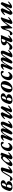

<svg xmlns="http://www.w3.org/2000/svg" viewBox="3404 -3886 498 7345"><g transform="rotate(-90 3652.5 -214.0)"><path d="M165.9 14.2Q83.6 14.2 45.5 -30.1Q7.5 -74.4 26.7 -141.2Q39.8 -185.4 51.7 -216.3Q63.6 -247.2 78.3 -277.4Q123.5 -364.7 183.1 -398.8Q242.8 -432.9 317 -432.9Q342.7 -432.9 368.5 -423Q394.3 -413 412.2 -392.8Q430.2 -372.6 430.2 -342.1Q430.2 -313.8 411 -291.3Q391.8 -268.8 361 -253.4Q330.2 -237.9 296.2 -229.1Q292.2 -228.1 292.2 -225.2Q292.2 -222.3 297.2 -220.3Q320.7 -216.2 342.8 -203Q364.9 -189.8 379.6 -170Q394.3 -150.1 394.3 -125.2Q394.3 -94.3 378.3 -68.6Q362.4 -42.9 332.2 -24.6Q302.1 -6.3 260.1 3.9Q218 14.2 165.9 14.2ZM179.3 -20.8Q197.5 -20.8 216.6 -35.8Q235.7 -50.8 248.9 -76.8Q262.1 -102.7 262.1 -135.3Q262.1 -167.8 248.9 -183.2Q235.6 -198.6 214.5 -198.6Q193.7 -198.6 180.8 -190.6Q167.8 -182.7 162.2 -163L135.7 -78Q131.3 -63.2 136 -50.2Q140.7 -37.3 152.2 -29.1Q163.7 -20.8 179.3 -20.8ZM194.2 -221.3Q220.8 -222.4 248.5 -239Q276.2 -255.6 295.2 -284.5Q314.3 -313.4 314.3 -349.5Q314.3 -367.2 307.8 -380.1Q301.3 -393 283 -393Q267.6 -393 251.9 -379.9Q236.2 -366.8 221.4 -337.9Q206.6 -309 193.3 -262L185.1 -232.1Q184.1 -227.9 187.1 -224.5Q190.1 -221.1 194.2 -221.3Z M473.5 14Q446.3 14 431.2 1.1Q416.2 -11.8 411.2 -29.4Q406.3 -46.9 407.1 -61.7Q408.7 -73.2 412.1 -81.4Q415.5 -89.5 424.4 -89.5Q432.1 -89.5 441.1 -87Q450 -84.4 460.6 -80.8Q469.9 -78.1 480.9 -75.7Q491.9 -73.3 504 -73.3Q526.5 -73.3 541.8 -79.4Q557.2 -85.6 571.6 -110.9L687.8 -307.1Q724.5 -368.6 767.8 -400.7Q811.1 -432.9 860.7 -432.9Q872 -432.9 886.2 -426.8Q900.4 -420.7 910.2 -411.1Q920.1 -401.5 919.3 -391.2Q918.5 -383.1 916.3 -371.9Q914 -360.8 912 -352.1L840.1 -110.8Q834.2 -89.6 844.5 -89.6Q849.9 -89.6 861.3 -96.5Q872.6 -103.3 886.5 -113.7Q900.4 -124.1 913.3 -134.7Q926.2 -145.4 935 -154.2Q936.3 -155.5 937.4 -156.5Q938.5 -157.5 940.3 -157.5Q945 -157.5 948.6 -152.7Q952.2 -147.9 952.2 -142.1Q951.4 -134.8 946.9 -125.3Q942.3 -115.9 933.5 -105.2Q917.3 -85.2 893.2 -64.4Q869.1 -43.5 842.1 -25.7Q815 -7.9 788.9 3Q762.9 14 743.8 14Q725.7 14 711.9 2.6Q698.1 -8.8 692 -24.4Q685.8 -39.9 689.5 -51.8L785.2 -330.3Q789.6 -343.1 786.4 -348.8Q783.1 -354.4 777.1 -354.4Q765.5 -354.4 752.6 -336Q739.7 -317.6 727.6 -299.3Q721.7 -291.3 707.7 -265.9Q693.6 -240.5 674 -206.1Q654.4 -171.6 632.4 -135.7Q610.4 -99.8 589.9 -69.9Q569.4 -40 553.4 -23Q533.6 -2 513.3 6Q493.1 14 473.5 14Z M1029.6 14Q1016 14 1001.5 6.3Q987.1 -1.5 977.5 -13.5Q968 -25.6 968 -36.6Q968 -66.8 985.8 -103.7Q1003.7 -140.5 1045 -193Q1086.4 -245.5 1156.3 -323.2Q1199.7 -370.2 1237.8 -399Q1275.9 -427.9 1294.3 -427.9Q1321 -427.9 1353.5 -401.6Q1360.1 -394.2 1361.1 -393.7Q1362 -393.1 1363 -393.1Q1365 -393.1 1365.7 -393.8Q1366.4 -394.5 1369 -399.9Q1376.5 -414.1 1379.5 -420.3Q1382.5 -426.6 1384.4 -431.6Q1389.6 -443.2 1408.7 -443.2Q1424.2 -443.2 1441.4 -436.1Q1458.6 -429 1470.7 -419.1Q1482.8 -409.2 1482.8 -400.1Q1482.8 -394.3 1480.7 -389.8L1381 -118.3Q1372.1 -92.5 1391.5 -92.5Q1403 -92.5 1426.8 -109.6Q1450.7 -126.6 1474.6 -151.6Q1477.4 -154.5 1477.9 -154.7Q1478.3 -155 1479.5 -155Q1484.3 -155 1487.9 -150.5Q1491.4 -145.9 1491.4 -139.1Q1491.4 -124.7 1472.5 -100.1Q1453.6 -75.5 1423.8 -50.7Q1387.6 -20.6 1352.6 -3.3Q1317.5 14 1294.3 14Q1279.4 14 1263.7 5.5Q1247.9 -2.9 1237.7 -15.6Q1227.5 -28.3 1227.5 -40.6Q1227.5 -47.5 1232.7 -63.6Q1234.5 -69.3 1238.4 -79.2Q1242.3 -89 1247.1 -100.6Q1251.9 -112.2 1257.4 -124.2Q1262.9 -136.2 1267.4 -147.3Q1270 -152.5 1266.6 -155.1Q1263.2 -157.8 1260.5 -154.9Q1209.3 -95.9 1167.5 -58.4Q1125.6 -20.8 1092.2 -3.4Q1058.8 14 1029.6 14ZM1134.8 -91.6Q1151.9 -91.6 1188.8 -123.2Q1225.8 -154.8 1264.4 -202.6Q1296.6 -241.7 1315.4 -272.5Q1334.1 -303.4 1334.1 -316.4Q1334.1 -325.3 1313.7 -342Q1304.4 -349.5 1294.1 -354.5Q1283.9 -359.6 1277.2 -359.6Q1261.7 -359.6 1234.7 -341.6Q1207.7 -323.6 1184.2 -300.2Q1163.5 -279.7 1145.4 -249.1Q1127.2 -218.5 1116.1 -186.1Q1105 -153.6 1105 -127.3Q1105 -110.6 1113 -101.1Q1121 -91.6 1134.8 -91.6Z M1677.9 14.2Q1641.1 14.2 1610.5 -4.2Q1579.9 -22.7 1561.5 -53.5Q1543.1 -84.4 1543.9 -122Q1544.9 -170.3 1558.8 -216.2Q1572.6 -262.2 1597.3 -301.5Q1622 -340.8 1655.2 -370.3Q1688.3 -399.7 1728.9 -416.3Q1769.5 -432.9 1814.7 -432.9Q1853.2 -432.9 1877.1 -416Q1900.9 -399.1 1900.9 -373Q1900.9 -353.7 1887.7 -335.1Q1874.5 -316.6 1860.2 -316.6Q1852.2 -316.6 1846.3 -322.8Q1840.4 -329 1829.7 -347.2Q1820.4 -364.7 1807.7 -377.5Q1795 -390.3 1782.1 -390.3Q1760.6 -390.3 1740.3 -371.1Q1720.1 -352 1703.3 -320.5Q1686.5 -289 1676.6 -250.9Q1666.7 -212.8 1665.9 -174.3Q1665.1 -137.2 1684.3 -116.6Q1703.4 -95.9 1736.1 -95.9Q1763.1 -95.9 1786.7 -108.4Q1810.2 -120.9 1826.7 -142.2Q1831.2 -147.6 1836.4 -151Q1841.5 -154.4 1845.9 -154.4Q1855.5 -154.4 1855.5 -143Q1855.5 -118.6 1839.7 -91.2Q1824 -63.7 1797.5 -39.6Q1771.1 -15.6 1739.9 -0.7Q1708.7 14.2 1677.9 14.2Z M1998.6 14.5Q1989.5 14.5 1975.7 7.9Q1961.8 1.3 1951.9 -11.5Q1942.1 -24.2 1942.1 -41.7Q1942.9 -46.7 1944.9 -54.6Q1946.9 -62.6 1950.3 -71.7L2056.2 -325Q2060.4 -335.5 2057.5 -341.7Q2054.5 -347.8 2044.2 -347.8Q2034.1 -347.8 2012.7 -341.6Q1991.2 -335.4 1966.4 -310Q1962.4 -305.2 1954.6 -305.7Q1946.9 -306.2 1946.5 -314.8Q1946.5 -322.5 1953 -334.4Q1959.5 -346.4 1968.9 -358.8Q1978.4 -371.3 1985.6 -377.1Q2010.8 -399.8 2038.9 -416.2Q2067 -432.7 2114.2 -432.9Q2137.2 -432.9 2151.9 -420.2Q2166.6 -407.5 2169.9 -386.4Q2173.1 -365.4 2162.6 -342L2105.6 -210.4Q2102.6 -203.4 2107.9 -202.4Q2113.3 -201.4 2117.1 -208Q2154.3 -269.9 2189.7 -320.8Q2225.1 -371.7 2262.1 -402.3Q2299 -432.9 2340.8 -432.9Q2379.5 -432.9 2397.4 -410Q2415.4 -387.1 2414.3 -352.5Q2413.3 -317.8 2394.9 -283.4L2381 -250.5Q2377.2 -243.5 2384.2 -242.5Q2391.1 -241.5 2395 -248.2Q2425.5 -297.5 2458.2 -339.3Q2490.9 -381.1 2527.3 -407Q2563.6 -432.9 2605.5 -432.9Q2644.1 -432.9 2659.1 -410.6Q2674.1 -388.4 2671.3 -353.8Q2668.4 -319.2 2651.9 -281.8L2583.1 -119.6Q2570.6 -89.4 2586.5 -89.4Q2592.8 -89.4 2603.6 -95.4Q2614.5 -101.5 2626.6 -110.8Q2638.8 -120 2649.3 -128.9Q2659.9 -137.7 2665.5 -142.5Q2670.6 -147.6 2676 -152.5Q2681.5 -157.4 2684.9 -157.4Q2687.9 -157.4 2691.2 -153.7Q2694.6 -150 2694.6 -145.1Q2693.7 -134.7 2689.8 -125Q2685.9 -115.2 2677.4 -105.9Q2633.7 -54.9 2578 -20.5Q2522.2 14 2464.5 14Q2455.7 14 2442.3 7.5Q2428.9 1 2420.3 -10Q2411.7 -21 2417.3 -32.8L2553 -334.3Q2561 -350.2 2555.8 -359.8Q2550.6 -369.4 2542 -369.5Q2528.5 -369.7 2510.5 -351Q2492.5 -332.3 2468.5 -297.8Q2450.3 -269.8 2425 -228.9Q2399.7 -188.1 2371.4 -141.7Q2343.1 -95.3 2314.1 -48.5Q2302.8 -30.4 2286.2 -16Q2269.5 -1.5 2253.8 6.5Q2238.1 14.5 2227.7 14.5Q2218.6 14.5 2207.2 7.2Q2195.8 -0.2 2187.6 -10.7Q2179.3 -21.2 2179.3 -30.5Q2179.3 -36.3 2182.1 -48.2Q2185 -60.1 2190.9 -75.8L2298.6 -337.3Q2306 -353.7 2301.9 -362.2Q2297.9 -370.7 2288.5 -370.9Q2276.6 -371.3 2254.9 -350.7Q2233.2 -330.2 2203.5 -289.2Q2189 -268.6 2172.3 -241Q2155.5 -213.3 2138.3 -181.8Q2121.1 -150.3 2103.2 -117.4Q2085.3 -84.5 2067.9 -53.4Q2050.1 -20.2 2033.6 -2.8Q2017.2 14.5 1998.6 14.5Z M2843.7 14Q2823.7 14 2806.5 -3.3Q2789.2 -20.6 2782 -43.8Q2774.8 -67.1 2782.7 -85.7L2876.2 -297.7Q2883.2 -313.1 2882.4 -321Q2881.5 -328.9 2873.5 -328.9Q2867.7 -328.9 2852.1 -319.7Q2836.5 -310.4 2820.3 -298.4Q2804.2 -286.4 2795.7 -278.4Q2783.1 -265.7 2774.7 -265.9Q2766.3 -266.1 2766.3 -274.8Q2766.3 -284.5 2771.6 -294.1Q2776.9 -303.6 2784.1 -313Q2813.2 -348.6 2845.7 -375.7Q2878.3 -402.8 2911.5 -418.2Q2944.8 -433.6 2976 -433.6Q2990 -433.6 3003.9 -420.7Q3017.8 -407.8 3024.6 -390.5Q3031.5 -373.1 3025 -358.8Q3006 -317 2978 -257.3Q2950.1 -197.5 2915.2 -122.1Q2907.8 -107 2909.1 -96.2Q2910.4 -85.3 2920.4 -85.3Q2930.4 -85.3 2949.5 -106.4Q2968.7 -127.5 2993.4 -160.7Q3018.1 -193.8 3043.6 -228.1Q3062.8 -252.3 3080.6 -278.2Q3098.5 -304.1 3114.3 -328.8Q3130 -353.5 3141.3 -371.8Q3157.8 -398.2 3171.3 -415.5Q3184.9 -432.9 3201.5 -432.9Q3220.7 -432.9 3235.7 -421.9Q3250.7 -411 3257.9 -396.1Q3265.1 -381.1 3259.6 -366.9L3160.3 -108.1Q3157.2 -99.8 3157.4 -92.7Q3157.6 -85.5 3163.3 -85.5Q3171.4 -85.5 3191.6 -98.3Q3211.8 -111.1 3234.2 -128.4Q3256.6 -145.6 3269.9 -159Q3272.6 -161.6 3273.8 -161.6Q3279.2 -161.6 3283 -157.1Q3286.9 -152.5 3286.9 -146.9Q3286.9 -134.2 3273.2 -116.6Q3259.4 -99.1 3237.4 -79.7Q3215.4 -60.3 3190 -43.5Q3164.5 -26.8 3140.5 -15.8Q3116.5 -4.7 3098.4 -3.6Q3084.3 0.7 3070 -3.1Q3055.6 -6.8 3044.8 -15.7Q3033.9 -24.5 3028.1 -33.6Q3025.8 -37.7 3025.6 -45.2Q3025.3 -52.8 3028.8 -60.9Q3037.1 -79.4 3047.4 -101.9Q3057.6 -124.4 3068.9 -150.2Q3080.2 -175.9 3090.9 -203.8Q3094.3 -212.5 3089.1 -213.1Q3083.9 -213.7 3078.9 -206.9Q3049.9 -167.1 3019.3 -127.9Q2988.7 -88.7 2958.4 -56.7Q2928.1 -24.7 2899 -5.3Q2869.9 14 2843.7 14Z M3491.9 14.2Q3409.6 14.2 3371.5 -30.1Q3333.5 -74.4 3352.7 -141.2Q3365.8 -185.4 3377.7 -216.3Q3389.6 -247.2 3404.3 -277.4Q3449.5 -364.7 3509.1 -398.8Q3568.8 -432.9 3643 -432.9Q3668.7 -432.9 3694.5 -423Q3720.3 -413 3738.2 -392.8Q3756.2 -372.6 3756.2 -342.1Q3756.2 -313.8 3737 -291.3Q3717.8 -268.8 3687 -253.4Q3656.2 -237.9 3622.2 -229.1Q3618.2 -228.1 3618.2 -225.2Q3618.2 -222.3 3623.2 -220.3Q3646.7 -216.2 3668.8 -203Q3690.9 -189.8 3705.6 -170Q3720.3 -150.1 3720.3 -125.2Q3720.3 -94.3 3704.3 -68.6Q3688.4 -42.9 3658.2 -24.6Q3628.1 -6.3 3586.1 3.9Q3544 14.2 3491.9 14.2ZM3505.3 -20.8Q3523.5 -20.8 3542.6 -35.8Q3561.7 -50.8 3574.9 -76.8Q3588.1 -102.7 3588.1 -135.3Q3588.1 -167.8 3574.9 -183.2Q3561.6 -198.6 3540.5 -198.6Q3519.7 -198.6 3506.8 -190.6Q3493.8 -182.7 3488.2 -163L3461.7 -78Q3457.3 -63.2 3462 -50.2Q3466.7 -37.3 3478.2 -29.1Q3489.7 -20.8 3505.3 -20.8ZM3520.2 -221.3Q3546.8 -222.4 3574.5 -239Q3602.2 -255.6 3621.2 -284.5Q3640.3 -313.4 3640.3 -349.5Q3640.3 -367.2 3633.8 -380.1Q3627.3 -393 3609 -393Q3593.6 -393 3577.9 -379.9Q3562.2 -366.8 3547.4 -337.9Q3532.6 -309 3519.3 -262L3511.1 -232.1Q3510.1 -227.9 3513.1 -224.5Q3516.1 -221.1 3520.2 -221.3Z M3931.7 14Q3893.8 14 3860.5 -4.1Q3827.2 -22.1 3806.9 -53.8Q3786.6 -85.6 3786.6 -127.7Q3786.6 -173.9 3806.3 -226.7Q3826.1 -279.6 3864 -326.5Q3901.9 -373.3 3955.7 -403.1Q4009.4 -432.9 4077.5 -432.9Q4143.9 -432.9 4184.5 -395.2Q4225.1 -357.5 4225.1 -290.3Q4225.1 -244.4 4205.5 -191.8Q4185.8 -139.1 4147.8 -92.3Q4109.8 -45.5 4055.5 -15.8Q4001.2 14 3931.7 14ZM3951 -25Q3970.9 -25 3991.3 -47.3Q4011.7 -69.5 4030.5 -105.9Q4049.3 -142.4 4064 -186.3Q4078.6 -230.1 4087.5 -274Q4096.3 -317.9 4096.3 -353.5Q4096.3 -374.6 4088.2 -385.5Q4080.1 -396.3 4062.3 -396.3Q4045.1 -396.3 4025.1 -374.4Q4005.1 -352.6 3985.9 -316.5Q3966.7 -280.4 3951.1 -236.8Q3935.6 -193.2 3925.9 -149.4Q3916.2 -105.7 3916.2 -69Q3916.2 -46.6 3926.1 -35.8Q3935.9 -25 3951 -25Z M4391.9 14.2Q4355.1 14.2 4324.5 -4.2Q4293.9 -22.7 4275.5 -53.5Q4257.1 -84.4 4257.9 -122Q4258.9 -170.3 4272.8 -216.2Q4286.6 -262.2 4311.3 -301.5Q4336 -340.8 4369.2 -370.3Q4402.3 -399.7 4442.9 -416.3Q4483.5 -432.9 4528.7 -432.9Q4567.2 -432.9 4591.1 -416Q4614.9 -399.1 4614.9 -373Q4614.9 -353.7 4601.7 -335.1Q4588.5 -316.6 4574.2 -316.6Q4566.2 -316.6 4560.3 -322.8Q4554.4 -329 4543.7 -347.2Q4534.4 -364.7 4521.7 -377.5Q4509 -390.3 4496.1 -390.3Q4474.6 -390.3 4454.3 -371.1Q4434.1 -352 4417.3 -320.5Q4400.5 -289 4390.6 -250.9Q4380.7 -212.8 4379.9 -174.3Q4379.1 -137.2 4398.3 -116.6Q4417.4 -95.9 4450.1 -95.9Q4477.1 -95.9 4500.7 -108.4Q4524.2 -120.9 4540.7 -142.2Q4545.2 -147.6 4550.4 -151Q4555.5 -154.4 4559.9 -154.4Q4569.5 -154.4 4569.5 -143Q4569.5 -118.6 4553.7 -91.2Q4538 -63.7 4511.5 -39.6Q4485.1 -15.6 4453.9 -0.7Q4422.7 14.2 4391.9 14.2Z M4712.6 14.5Q4703.5 14.5 4689.7 7.9Q4675.8 1.3 4665.9 -11.5Q4656.1 -24.2 4656.1 -41.7Q4656.9 -46.7 4658.9 -54.6Q4660.9 -62.6 4664.3 -71.7L4770.2 -325Q4774.4 -335.5 4771.5 -341.7Q4768.5 -347.8 4758.2 -347.8Q4748.1 -347.8 4726.7 -341.6Q4705.2 -335.4 4680.4 -310Q4676.4 -305.2 4668.6 -305.7Q4660.9 -306.2 4660.5 -314.8Q4660.5 -322.5 4667 -334.4Q4673.5 -346.4 4682.9 -358.8Q4692.4 -371.3 4699.6 -377.1Q4724.8 -399.8 4752.9 -416.2Q4781 -432.7 4828.2 -432.9Q4851.2 -432.9 4865.9 -420.2Q4880.6 -407.5 4883.9 -386.4Q4887.1 -365.4 4876.6 -342L4819.6 -210.4Q4816.6 -203.4 4821.9 -202.4Q4827.3 -201.4 4831.1 -208Q4868.3 -269.9 4903.7 -320.8Q4939.1 -371.7 4976.1 -402.3Q5013 -432.9 5054.8 -432.9Q5093.5 -432.9 5111.4 -410Q5129.4 -387.1 5128.3 -352.5Q5127.3 -317.8 5108.9 -283.4L5095 -250.5Q5091.2 -243.5 5098.2 -242.5Q5105.1 -241.5 5109 -248.2Q5139.5 -297.5 5172.2 -339.3Q5204.9 -381.1 5241.3 -407Q5277.6 -432.9 5319.5 -432.9Q5358.1 -432.9 5373.1 -410.6Q5388.1 -388.4 5385.3 -353.8Q5382.4 -319.2 5365.9 -281.8L5297.1 -119.6Q5284.6 -89.4 5300.5 -89.4Q5306.8 -89.4 5317.6 -95.4Q5328.5 -101.5 5340.6 -110.8Q5352.8 -120 5363.3 -128.9Q5373.9 -137.7 5379.5 -142.5Q5384.6 -147.6 5390 -152.5Q5395.5 -157.4 5398.9 -157.4Q5401.9 -157.4 5405.2 -153.7Q5408.6 -150 5408.6 -145.1Q5407.7 -134.7 5403.8 -125Q5399.9 -115.2 5391.4 -105.9Q5347.7 -54.9 5292 -20.5Q5236.2 14 5178.5 14Q5169.7 14 5156.3 7.5Q5142.9 1 5134.3 -10Q5125.7 -21 5131.3 -32.8L5267 -334.3Q5275 -350.2 5269.8 -359.8Q5264.6 -369.4 5256 -369.5Q5242.5 -369.7 5224.5 -351Q5206.5 -332.3 5182.5 -297.8Q5164.3 -269.8 5139 -228.9Q5113.7 -188.1 5085.4 -141.7Q5057.1 -95.3 5028.1 -48.5Q5016.8 -30.4 5000.2 -16Q4983.5 -1.5 4967.8 6.5Q4952.1 14.5 4941.7 14.5Q4932.6 14.5 4921.2 7.2Q4909.8 -0.2 4901.6 -10.7Q4893.3 -21.2 4893.3 -30.5Q4893.3 -36.3 4896.1 -48.2Q4899 -60.1 4904.9 -75.8L5012.6 -337.3Q5020 -353.7 5015.9 -362.2Q5011.9 -370.7 5002.5 -370.9Q4990.6 -371.3 4968.9 -350.7Q4947.2 -330.2 4917.5 -289.2Q4903 -268.6 4886.3 -241Q4869.5 -213.3 4852.3 -181.8Q4835.1 -150.3 4817.2 -117.4Q4799.3 -84.5 4781.9 -53.4Q4764.1 -20.2 4747.6 -2.8Q4731.2 14.5 4712.6 14.5Z M5769.4 14Q5752.9 14 5737.4 1.9Q5721.9 -10.2 5713.4 -25.9Q5704.9 -41.6 5708.9 -52.4L5764.7 -201Q5766.9 -206.5 5767.5 -211.6Q5768 -216.8 5764.7 -216.8Q5757.1 -216.8 5753 -212.9Q5749 -209.1 5740.4 -199.2Q5714.1 -167 5688.7 -130.6Q5663.2 -94.2 5636.3 -62.3Q5609.3 -30.5 5579.2 -10.2Q5549.1 10 5514.2 10Q5467.4 10 5443.8 -13.1Q5420.2 -36.1 5420.4 -71.3Q5420.4 -84.8 5425 -99.1Q5429.5 -113.5 5438.4 -125.8Q5456.5 -112.6 5478.8 -103.5Q5501 -94.4 5534.2 -94.4Q5551 -94.4 5575 -105.4Q5599 -116.4 5628.4 -138.2Q5657.7 -160 5689.4 -191.9Q5693.3 -195.7 5692.5 -197.8Q5691.8 -199.9 5686.3 -200.7Q5642.7 -208.2 5617.3 -234.8Q5591.8 -261.5 5591.8 -300.9Q5591.8 -333.1 5614 -362.2Q5636.1 -391.2 5682.1 -409.5Q5728 -427.9 5799.1 -427.9Q5824.5 -427.9 5838.8 -427.4Q5853.1 -426.9 5862 -425.9Q5870.8 -424.9 5879.7 -424.4Q5888.5 -423.9 5901.6 -423.9Q5918.1 -423.9 5938.7 -428.8Q5959.2 -433.7 5963 -433.7Q5971.3 -433.7 5974.1 -425.8Q5977 -417.9 5977 -407.8Q5977 -401.4 5969.1 -384.3Q5961.2 -367.3 5946.3 -330.3L5856.5 -111Q5853.3 -102.5 5853.7 -96.1Q5854.2 -89.6 5859.9 -89.6Q5866.2 -89.6 5877.5 -96.2Q5888.9 -102.7 5902.8 -112.8Q5916.7 -122.8 5929.3 -133.4Q5941.8 -144 5950.8 -152.9Q5953.8 -155.9 5954.8 -155.9Q5960.2 -155.9 5964 -151.4Q5967.9 -146.8 5967.9 -141.2Q5967.9 -127.1 5953.3 -107.4Q5938.8 -87.7 5915.5 -66.6Q5892.2 -45.5 5865.1 -27.3Q5838 -9.1 5812.6 2.4Q5787.3 14 5769.4 14ZM5764.7 -253Q5774.3 -253 5782.5 -256.5Q5790.7 -260 5793.5 -266.6L5836.7 -377.2Q5842 -389.4 5835.5 -395.1Q5828.9 -400.7 5802.7 -400.7Q5765 -400.7 5736.7 -375Q5708.5 -349.3 5708.5 -310.9Q5708.5 -289.4 5723.1 -271.2Q5737.7 -253 5764.7 -253Z M6041.2 14Q6020.2 14 6005.8 3.5Q5991.4 -6.9 5983.8 -22.4Q5976.2 -37.9 5976.2 -52.5Q5976.2 -63.5 5981.7 -71Q5987.1 -78.5 5996.9 -78.5Q6059.5 -78.5 6088.9 -95.5Q6118.2 -112.5 6136.2 -150.7Q6151.4 -184.8 6165.3 -232.6Q6179.1 -280.3 6198.4 -339.8Q6203.9 -354.3 6215.9 -370.9Q6227.8 -387.5 6243.8 -402.1Q6259.8 -416.7 6276.5 -426.5Q6293.2 -436.3 6306.9 -436.3Q6312.9 -436.3 6316.6 -430.6Q6320.2 -424.9 6320.4 -418.7L6346.5 -175.6Q6347.5 -169.9 6350.9 -169.9Q6354.3 -169.8 6358 -175.2L6474.7 -324.7Q6504.6 -362.4 6536.4 -386.4Q6568.3 -410.4 6594.5 -421.7Q6620.6 -433 6629.9 -433Q6641 -433 6649.1 -425.6Q6657.2 -418.2 6660.1 -408.8Q6663.1 -399.4 6658.3 -392.7Q6651.6 -383.3 6646.2 -372.3Q6640.7 -361.4 6635.6 -345.8L6557.8 -113.7Q6554.9 -105.2 6555 -98.1Q6555.1 -91.1 6560.8 -91.1Q6567.1 -91.1 6578.3 -97.4Q6589.4 -103.8 6603.1 -113.7Q6616.7 -123.5 6629.2 -133.9Q6641.7 -144.3 6650.6 -153.3Q6653.3 -155.9 6654.4 -155.9Q6659.9 -155.9 6663.7 -151.4Q6667.5 -146.8 6667.5 -141.2Q6667.5 -127.4 6651.9 -107.9Q6636.2 -88.4 6610.9 -67.2Q6585.7 -46 6556.5 -27.7Q6527.4 -9.3 6500 2.4Q6472.5 14 6452.3 14Q6439.5 14 6427.7 2.5Q6415.8 -9 6408.6 -22.7Q6401.3 -36.4 6403.5 -42.1L6494.4 -284.9Q6495.9 -288.5 6494.3 -290.2Q6492.6 -292 6488.9 -287.1L6285.2 -13.8Q6277.4 -2.8 6270.3 2.7Q6263.2 8.3 6255.6 8.3Q6249.6 8.3 6245.6 2.9Q6241.7 -2.4 6239.8 -12.7L6225.3 -266.9Q6224.5 -274 6219.2 -271.1Q6213.9 -268.3 6211.1 -259Q6197.5 -211.9 6180.1 -163.5Q6162.6 -115 6141.1 -75.1Q6119.6 -35.1 6094.4 -10.6Q6069.2 14 6041.2 14Z M6822.7 14Q6802.7 14 6785.5 -3.3Q6768.2 -20.6 6761 -43.8Q6753.8 -67.1 6761.7 -85.7L6855.2 -297.7Q6862.2 -313.1 6861.4 -321Q6860.5 -328.9 6852.5 -328.9Q6846.7 -328.9 6831.1 -319.7Q6815.5 -310.4 6799.3 -298.4Q6783.2 -286.4 6774.7 -278.4Q6762.1 -265.7 6753.7 -265.9Q6745.3 -266.1 6745.3 -274.8Q6745.3 -284.5 6750.6 -294.1Q6755.9 -303.6 6763.1 -313Q6792.2 -348.6 6824.7 -375.7Q6857.3 -402.8 6890.5 -418.2Q6923.8 -433.6 6955 -433.6Q6969 -433.6 6982.9 -420.7Q6996.8 -407.8 7003.6 -390.5Q7010.5 -373.1 7004 -358.8Q6985 -317 6957 -257.3Q6929.1 -197.5 6894.2 -122.1Q6886.8 -107 6888.1 -96.2Q6889.4 -85.3 6899.4 -85.3Q6909.4 -85.3 6928.5 -106.4Q6947.7 -127.5 6972.4 -160.7Q6997.1 -193.8 7022.6 -228.1Q7041.8 -252.3 7059.6 -278.2Q7077.5 -304.1 7093.3 -328.8Q7109 -353.5 7120.3 -371.8Q7136.8 -398.2 7150.3 -415.5Q7163.9 -432.9 7180.5 -432.9Q7199.7 -432.9 7214.7 -421.9Q7229.7 -411 7236.9 -396.1Q7244.1 -381.1 7238.6 -366.9L7139.3 -108.1Q7136.2 -99.8 7136.4 -92.7Q7136.6 -85.5 7142.3 -85.5Q7150.4 -85.5 7170.6 -98.3Q7190.8 -111.1 7213.2 -128.4Q7235.6 -145.6 7248.9 -159Q7251.6 -161.6 7252.8 -161.6Q7258.2 -161.6 7262 -157.1Q7265.9 -152.5 7265.9 -146.9Q7265.9 -134.2 7252.2 -116.6Q7238.4 -99.1 7216.4 -79.7Q7194.4 -60.3 7169 -43.5Q7143.5 -26.8 7119.5 -15.8Q7095.5 -4.7 7077.4 -3.6Q7063.3 0.7 7049 -3.1Q7034.6 -6.8 7023.8 -15.7Q7012.9 -24.5 7007.1 -33.6Q7004.8 -37.7 7004.6 -45.2Q7004.3 -52.8 7007.8 -60.9Q7016.1 -79.4 7026.4 -101.9Q7036.6 -124.4 7047.9 -150.2Q7059.2 -175.9 7069.9 -203.8Q7073.3 -212.5 7068.1 -213.1Q7062.9 -213.7 7057.9 -206.9Q7028.9 -167.1 6998.3 -127.9Q6967.7 -88.7 6937.4 -56.7Q6907.1 -24.7 6878 -5.3Q6848.9 14 6822.7 14Z"/></g></svg>

Font: EB Garamond
Style: Italic
Weight: 400
Italic angle: -17.2°
Designer: Georg Duffner and Octavio Pardo
Foundry: Georg Duffner
Version: Version 1.001